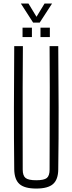

<svg xmlns="http://www.w3.org/2000/svg" viewBox="-20 -1061 410 1086"><path d="M185 5.5Q119 5.5 90.2 -20Q61.5 -45.5 60.5 -103Q58.5 -280 58.8 -451.8Q59 -623.5 60.5 -800H109.5Q108.5 -682 108.2 -566.2Q108 -450.5 108.2 -335Q108.5 -219.5 108.5 -101.5Q108.5 -67 124.8 -54.2Q141 -41.5 185 -41.5Q229 -41.5 244.8 -54.2Q260.5 -67 260.5 -101.5Q260.5 -219.5 261 -335Q261.5 -450.5 261.5 -566.2Q261.5 -682 260.5 -800H309.5Q311 -623.5 311.5 -451.8Q312 -280 309.5 -103Q309 -45.5 280 -20Q251 5.5 185 5.5ZM209 -851.5V-904.5H262V-851.5ZM107.5 -851.5V-904.5H160.5V-851.5ZM167.5 -933 98 -1041H141L186.5 -966L232 -1041H274.5L204.5 -933Z"/></svg>

Font: Big Shoulders Text Thin ExtraLight
Style: Regular
Weight: 250
Version: Version 2.002